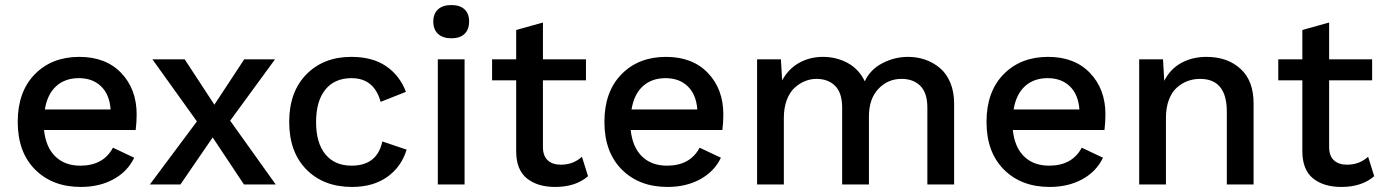

<svg xmlns="http://www.w3.org/2000/svg" viewBox="-20 -737 5524 767"><path d="M303.2 9.8Q189.5 9.8 120.1 -59.8Q50.8 -129.4 50.8 -250Q50.8 -370.6 118.9 -440.2Q187 -509.8 296.9 -509.8Q402.8 -509.8 464.4 -445.3Q525.9 -380.9 525.9 -279.8Q525.9 -248 522 -217.8H155.8Q163.1 -148.9 200.9 -112.1Q238.8 -75.2 300.8 -75.2Q393.1 -75.2 431.2 -147L516.1 -106.9Q489.7 -51.8 433.6 -21Q377.4 9.8 303.2 9.8ZM159.2 -299.8H421.9Q417.5 -359.4 383.8 -392.1Q350.1 -424.8 294.9 -424.8Q239.7 -424.8 204.3 -392.6Q168.9 -360.4 159.2 -299.8Z M717.8 -500 836.4 -318.8 955.6 -500H1078.6L899.4 -254.9L1081.5 0H954.6L829.6 -188L700.7 0H578.6L766.6 -252L588.9 -500Z M1383.3 -509.8Q1468.3 -509.8 1522.7 -472.4Q1577.1 -435.1 1601.6 -370.1L1500.5 -330.1Q1474.6 -424.8 1384.3 -424.8Q1316.9 -424.8 1279.8 -379.2Q1242.7 -333.5 1242.7 -249Q1242.7 -165.5 1280 -120.4Q1317.4 -75.2 1384.3 -75.2Q1486.8 -75.2 1507.3 -171.9L1604.5 -139.2Q1583 -69.8 1526.6 -30Q1470.2 9.8 1386.2 9.8Q1272.9 9.8 1204.1 -59.8Q1135.3 -129.4 1135.3 -250Q1135.3 -370.1 1203.9 -439.9Q1272.5 -509.8 1383.3 -509.8Z M1710.9 -650.9Q1710.9 -682.1 1729.7 -699.5Q1748.5 -716.8 1783.2 -716.8Q1817.4 -716.8 1835.7 -699.7Q1854 -682.6 1854 -650.9Q1854 -619.1 1835.7 -601.6Q1817.4 -584 1783.2 -584Q1749 -584 1730 -601.6Q1710.9 -619.1 1710.9 -650.9ZM1835.9 -500V0H1729V-500Z M2320.8 -500V-416H2148.9V-149.9Q2148.9 -114.3 2168 -96.7Q2187 -79.1 2220.7 -79.1Q2270 -79.1 2304.7 -110.8L2329.1 -33.2Q2279.8 9.8 2197.8 9.8Q2127 9.8 2084.7 -24.4Q2042.5 -58.6 2042 -131.8V-416H1945.8V-500H2042V-617.2L2148.9 -647V-500Z M2647 9.8Q2533.2 9.8 2463.9 -59.8Q2394.5 -129.4 2394.5 -250Q2394.5 -370.6 2462.6 -440.2Q2530.8 -509.8 2640.6 -509.8Q2746.6 -509.8 2808.1 -445.3Q2869.6 -380.9 2869.6 -279.8Q2869.6 -248 2865.7 -217.8H2499.5Q2506.8 -148.9 2544.7 -112.1Q2582.5 -75.2 2644.5 -75.2Q2736.8 -75.2 2774.9 -147L2859.9 -106.9Q2833.5 -51.8 2777.3 -21Q2721.2 9.8 2647 9.8ZM2502.9 -299.8H2765.6Q2761.2 -359.4 2727.5 -392.1Q2693.8 -424.8 2638.7 -424.8Q2583.5 -424.8 2548.1 -392.6Q2512.7 -360.4 2502.9 -299.8Z M3004.4 0V-500H3099.6L3104.5 -416Q3129.9 -462.4 3172.6 -486.1Q3215.3 -509.8 3266.6 -509.8Q3322.3 -509.8 3367.2 -484.9Q3412.1 -460 3434.6 -412.1Q3456.5 -459.5 3505.1 -484.6Q3553.7 -509.8 3607.4 -509.8Q3644.5 -509.8 3677 -498.3Q3709.5 -486.8 3735.4 -464.8Q3761.2 -442.9 3776.4 -406.5Q3791.5 -370.1 3791.5 -324.2V0H3684.6V-307.1Q3684.6 -365.7 3656.7 -393.8Q3628.9 -421.9 3581.5 -421.9Q3526.4 -421.9 3488.8 -381.8Q3451.2 -341.8 3451.2 -272V0H3344.2V-307.1Q3344.2 -365.7 3316.4 -393.8Q3288.6 -421.9 3241.2 -421.9Q3217.8 -421.9 3195.6 -412.8Q3173.3 -403.8 3154.1 -386.2Q3134.8 -368.7 3123 -337.4Q3111.3 -306.2 3111.3 -266.1V0Z M4173.3 9.8Q4059.6 9.8 3990.2 -59.8Q3920.9 -129.4 3920.9 -250Q3920.9 -370.6 3989 -440.2Q4057.1 -509.8 4167 -509.8Q4272.9 -509.8 4334.5 -445.3Q4396 -380.9 4396 -279.8Q4396 -248 4392.1 -217.8H4025.9Q4033.2 -148.9 4071 -112.1Q4108.9 -75.2 4170.9 -75.2Q4263.2 -75.2 4301.3 -147L4386.2 -106.9Q4359.9 -51.8 4303.7 -21Q4247.6 9.8 4173.3 9.8ZM4029.3 -299.8H4292Q4287.6 -359.4 4253.9 -392.1Q4220.2 -424.8 4165 -424.8Q4109.9 -424.8 4074.5 -392.6Q4039.1 -360.4 4029.3 -299.8Z M4530.8 0V-500H4626L4630.9 -414.1Q4655.3 -461.9 4699.2 -485.8Q4743.2 -509.8 4799.8 -509.8Q4883.3 -509.8 4935.5 -462.2Q4987.8 -414.6 4987.8 -324.2V0H4880.9V-291Q4880.9 -421.9 4773.9 -421.9Q4748 -421.9 4724.6 -413.3Q4701.2 -404.8 4681.2 -387Q4661.1 -369.1 4649.4 -338.1Q4637.7 -307.1 4637.7 -266.1V0Z M5461.4 -500V-416H5289.6V-149.9Q5289.6 -114.3 5308.6 -96.7Q5327.6 -79.1 5361.3 -79.1Q5410.6 -79.1 5445.3 -110.8L5469.7 -33.2Q5420.4 9.8 5338.4 9.8Q5267.6 9.8 5225.3 -24.4Q5183.1 -58.6 5182.6 -131.8V-416H5086.4V-500H5182.6V-617.2L5289.6 -647V-500Z"/></svg>

Font: Work Sans Medium
Style: Regular
Weight: 500
Designer: Wei Huang
Foundry: Wei Huang
Version: Version 2.012